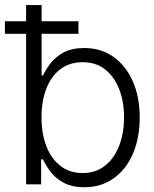

<svg xmlns="http://www.w3.org/2000/svg" viewBox="-38 -748 626 779"><path d="M304.2 11.7Q254.9 11.7 221.4 -6.1Q188 -23.9 167.7 -50.3Q147.5 -76.7 136.2 -101.6H128.9V0H67.9V-727.5H130.9V-441.4H136.2Q147.5 -465.8 167.5 -491.7Q187.5 -517.6 220.7 -535.4Q253.9 -553.2 303.7 -553.2Q371.1 -553.2 421.6 -517.8Q472.2 -482.4 500.5 -418.9Q528.8 -355.5 528.8 -271.5Q528.8 -187 500.7 -123Q472.7 -59.1 422.1 -23.7Q371.6 11.7 304.2 11.7ZM297.4 -45.9Q351.1 -45.9 388.7 -76.2Q426.3 -106.4 445.8 -157.7Q465.3 -209 465.3 -272Q465.3 -335 445.8 -385.5Q426.3 -436 389.2 -465.8Q352.1 -495.6 297.4 -495.6Q243.7 -495.6 206.5 -467Q169.4 -438.5 149.9 -388.2Q130.4 -337.9 130.4 -272Q130.4 -206.5 149.9 -155.5Q169.4 -104.5 206.8 -75.2Q244.1 -45.9 297.4 -45.9ZM-18.1 -610.8V-661.6H280.3V-610.8Z"/></svg>

Font: Inter Tight Light
Style: Regular
Weight: 300
Designer: Rasmus Andersson
Foundry: rsms
Version: Version 3.004